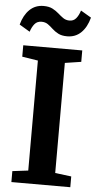

<svg xmlns="http://www.w3.org/2000/svg" viewBox="-63 -1001 526 1039"><g transform="rotate(5 200.0 -482.0)"><path d="M125.5 -70V-667.5L39.5 -681V-743H360V-681L272 -667.5V-69.5L360 -58.5V0H40V-59.5ZM271.5 -812Q242 -812 223 -822Q204 -832 190 -845.2Q176 -858.5 161.8 -868.5Q147.5 -878.5 127.5 -878.5Q103.5 -878.5 89.8 -862Q76 -845.5 67.5 -819L10.5 -853Q24.5 -905 55.2 -934.8Q86 -964.5 131 -964.5Q160.5 -964.5 179.8 -954.5Q199 -944.5 213.5 -931.5Q228 -918.5 242.2 -908.5Q256.5 -898.5 275.5 -898Q298.5 -897.5 312.5 -914.2Q326.5 -931 334.5 -957.5L391.5 -924Q377.5 -871 347 -841.5Q316.5 -812 271.5 -812Z"/></g></svg>

Font: Merriweather
Style: Bold
Weight: 700
Designer: Eben Sorkin
Foundry: Eben Sorkin
Version: Version 2.100; ttfautohint (v1.7.19-72a1) -l 8 -r 50 -G 200 